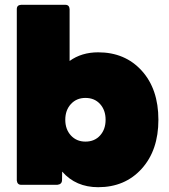

<svg xmlns="http://www.w3.org/2000/svg" viewBox="-20 -770 706 800"><path d="M389 10Q296 10 239 -55Q239 -37 238.5 -19.5Q238 -2 219 0H68Q52 0 50 -18V-732Q50 -749 68 -750H252Q269 -750 270 -732V-516Q320 -552 389 -552Q501 -552 570.5 -475.5Q640 -399 640 -271Q640 -144 570.5 -67Q501 10 389 10ZM336 -180Q374 -180 397 -205.5Q420 -231 420 -271Q420 -311 397 -336.5Q374 -362 336 -362Q299 -362 275.5 -336.5Q252 -311 252 -271Q252 -231 275.5 -205.5Q299 -180 336 -180Z"/></svg>

Font: YamahaIndonesia935. App Black
Style: Regular
Weight: 900
Designer: Dalton Maag Ltd
Foundry: Dalton Maag Ltd
Version: Version 1.002; January 01, 2024; Regular/Italic